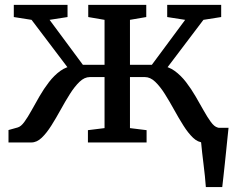

<svg xmlns="http://www.w3.org/2000/svg" viewBox="-20 -575 949 775"><path d="M810.9 180Q809.6 159.8 807.1 136.2Q804.6 112.6 801.6 88.3Q798.7 64 796 41.3Q793.4 18.6 791.8 0L746 -59.2H902.5Q900.4 -39.2 897.9 -15.1Q895.4 9 892.8 35Q890.2 61 887.4 86.8Q884.6 112.7 882 136.6Q879.5 160.5 877.1 180ZM14.3 0V-50.1L51.4 -60.5Q64.7 -64.1 78.3 -82.9Q92 -101.6 107.1 -129Q122.2 -156.3 139.5 -186.4Q156.8 -216.4 177.7 -243.6Q198.6 -270.7 223.5 -288.8Q248.5 -306.8 278.7 -309.6L281.6 -264.9L107.4 -494.9L35.7 -506.2V-555.3H252.6V-506.2L180.1 -494.9L314.5 -313.5H402V-494.9L336.2 -506.2V-555.3H570.4V-506.2L504.6 -494.9V-313.5H593L727.4 -494.9L654.9 -506.2V-555.3H872.8V-506.2L801.1 -494.9L627 -264.9L629.9 -309.6Q660.1 -306.8 685 -288.8Q710 -270.7 730.9 -243.6Q751.8 -216.4 769.2 -186.4Q786.7 -156.3 802 -129Q817.3 -101.6 831 -82.9Q844.7 -64.1 857.8 -60.5L895 -50.1V0H800.9Q779.1 0 759.2 -19Q739.3 -38.1 720.4 -68.1Q701.4 -98.1 682.8 -132Q664.2 -165.8 645.3 -195.8Q626.4 -225.8 606.5 -244.9Q586.6 -263.9 564.8 -263.9H504.6V-57.9L571.7 -49.6V0H334.9V-49.6L402 -57.9V-263.9H342.7Q320.9 -263.9 301.1 -244.9Q281.2 -225.8 262.3 -195.8Q243.3 -165.8 224.8 -132Q206.2 -98.1 187.2 -68.1Q168.3 -38.1 148.4 -19Q128.6 0 106.6 0Z"/></svg>

Font: Merriweather Light
Style: Regular
Weight: 300
Designer: Eben Sorkin
Foundry: Eben Sorkin
Version: Version 2.100